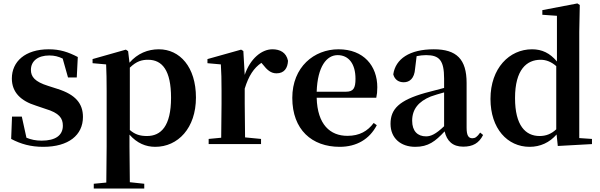

<svg xmlns="http://www.w3.org/2000/svg" viewBox="-20 -839 3494 1118"><path d="M232 16C379 16 463 -52 463 -158C463 -236 420 -288 316 -321L260 -339C183 -363 160 -392 160 -432C160 -483 200 -516 267 -516C297 -516 320 -510 345 -498L376 -388H427L433 -507C377 -536 329 -552 264 -552C126 -552 49 -480 49 -382C49 -301 102 -251 189 -224L245 -205C325 -181 346 -151 346 -107C346 -51 303 -20 223 -20C188 -20 161 -26 134 -37L107 -160H50L45 -30C102 0 159 16 232 16Z M884 16C1016 16 1121 -93 1121 -271C1121 -449 1027 -552 905 -552C841 -552 781 -528 734 -474L726 -541L713 -550L519 -495V-471L598 -464C600 -415 601 -375 601 -309V14L599 224L526 231V259H820V231L736 222L734 13V-55C778 -5 829 16 884 16ZM736 -445C775 -483 807 -491 842 -491C925 -491 976 -429 976 -270C976 -104 917 -47 836 -47C797 -47 767 -55 736 -82Z M1266 0H1500V-30L1407 -39L1405 -235V-323C1428 -398 1458 -443 1502 -473L1510 -464C1535 -432 1557 -412 1590 -412C1635 -412 1655 -442 1657 -485C1647 -534 1610 -552 1566 -552C1504 -552 1437 -498 1405 -403L1397 -542L1384 -550L1188 -495V-471L1266 -464C1269 -415 1270 -377 1270 -310V-235C1270 -180 1269 -95 1268 -37L1195 -30V0Z M1958 16C2057 16 2132 -29 2174 -110L2156 -123C2121 -76 2074 -48 2003 -48C1903 -48 1828 -113 1824 -270H2171C2175 -288 2177 -306 2177 -331C2177 -455 2098 -552 1951 -552C1809 -552 1682 -449 1682 -269C1682 -84 1796 16 1958 16ZM1824 -305C1829 -452 1882 -518 1946 -518C2010 -518 2050 -468 2050 -380C2050 -326 2038 -305 1995 -305Z M2677 15C2733 15 2769 -5 2793 -53L2776 -67C2758 -41 2746 -34 2731 -34C2709 -34 2697 -48 2697 -95V-356C2697 -494 2639 -552 2506 -552C2365 -552 2283 -496 2270 -406C2278 -376 2300 -360 2331 -360C2365 -360 2393 -382 2397 -439L2406 -512C2426 -516 2443 -518 2461 -518C2538 -518 2566 -488 2566 -381V-327L2456 -298C2304 -255 2254 -204 2254 -118C2254 -34 2314 16 2398 16C2474 16 2515 -16 2569 -74C2582 -18 2616 15 2677 15ZM2566 -104C2517 -57 2488 -45 2461 -45C2412 -45 2380 -75 2380 -136C2380 -203 2417 -248 2488 -277C2508 -284 2536 -293 2566 -301Z M3228 11 3427 0V-30L3353 -35V-653L3356 -810L3342 -819L3138 -780V-753L3223 -747V-481C3182 -530 3136 -552 3078 -552C2946 -552 2836 -442 2836 -263C2836 -90 2935 16 3064 16C3126 16 3180 -9 3221 -56ZM3219 -86C3189 -58 3158 -47 3122 -47C3040 -47 2979 -108 2979 -268C2979 -434 3047 -491 3128 -491C3159 -491 3189 -480 3219 -454Z"/></svg>

Font: Source Han Serif CN
Style: Bold
Weight: 700
Designer: Ryoko NISHIZUKA 西塚涼子 (kana & ideographs); Frank Grießhammer (Latin, Greek & Cyrillic); Wenlong ZHANG 张文龙 (bopomofo); San
Foundry: Adobe
Version: Version 2.003;hotconv 1.1.1;makeotfexe 2.6.0